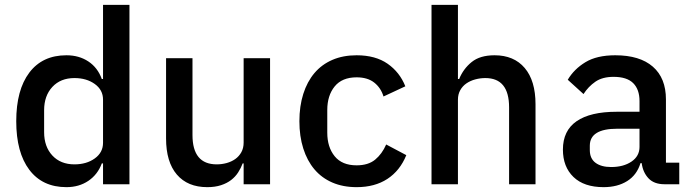

<svg xmlns="http://www.w3.org/2000/svg" viewBox="-20 -760 2851 792"><path d="M405 -86H400Q383 -40 344.5 -14Q306 12 254 12Q155 12 101 -59.5Q47 -131 47 -260Q47 -389 101 -460.5Q155 -532 254 -532Q306 -532 344.5 -506.5Q383 -481 400 -434H405V-740H514V0H405ZM287 -82Q337 -82 371 -106.5Q405 -131 405 -171V-349Q405 -389 371 -413.5Q337 -438 287 -438Q230 -438 196 -401.5Q162 -365 162 -305V-215Q162 -155 196 -118.5Q230 -82 287 -82Z M985 -86H981Q974 -67 962.5 -49Q951 -31 933.5 -17.5Q916 -4 891.5 4Q867 12 835 12Q754 12 709.5 -40Q665 -92 665 -189V-520H774V-203Q774 -82 874 -82Q895 -82 915 -87.5Q935 -93 950.5 -104Q966 -115 975.5 -132Q985 -149 985 -172V-520H1094V0H985Z M1451 12Q1395 12 1351 -7Q1307 -26 1277 -61.5Q1247 -97 1231 -147.5Q1215 -198 1215 -260Q1215 -322 1231 -372.5Q1247 -423 1277 -458.5Q1307 -494 1351 -513Q1395 -532 1451 -532Q1529 -532 1579 -497Q1629 -462 1652 -404L1562 -362Q1551 -398 1523.5 -419.5Q1496 -441 1451 -441Q1391 -441 1360.5 -403.5Q1330 -366 1330 -306V-213Q1330 -153 1360.5 -115.5Q1391 -78 1451 -78Q1499 -78 1527.5 -101.5Q1556 -125 1573 -164L1656 -120Q1630 -56 1578 -22Q1526 12 1451 12Z M1760 -740H1869V-434H1874Q1891 -476 1925.5 -504Q1960 -532 2020 -532Q2100 -532 2144.5 -479.5Q2189 -427 2189 -330V0H2080V-317Q2080 -438 1982 -438Q1961 -438 1940.5 -432.5Q1920 -427 1904 -416Q1888 -405 1878.5 -388Q1869 -371 1869 -349V0H1760Z M2721 0Q2678 0 2655 -24.5Q2632 -49 2627 -87H2622Q2607 -38 2567 -13Q2527 12 2470 12Q2389 12 2345.5 -30Q2302 -72 2302 -143Q2302 -221 2358.5 -260Q2415 -299 2524 -299H2618V-343Q2618 -391 2592 -417Q2566 -443 2511 -443Q2465 -443 2436 -423Q2407 -403 2387 -372L2322 -431Q2348 -475 2395 -503.5Q2442 -532 2518 -532Q2619 -532 2673 -485Q2727 -438 2727 -350V-89H2782V0ZM2501 -71Q2552 -71 2585 -93.5Q2618 -116 2618 -154V-229H2526Q2413 -229 2413 -159V-141Q2413 -106 2436.5 -88.5Q2460 -71 2501 -71Z"/></svg>

Font: IBM Plex Sans Hebrew Medium
Style: Regular
Weight: 500
Designer: Mike Abbink, Paul van der Laan, Pieter van Rosmalen, Yanek Iontef
Foundry: Bold Monday
Version: Version 1.2